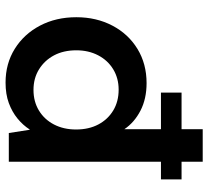

<svg xmlns="http://www.w3.org/2000/svg" viewBox="-50 -706 767 708"><g transform="rotate(90 334.0 -351.5)"><path d="M321 -561V-637H641V-561ZM284 12Q214 12 159.5 -22Q105 -56 74 -115Q43 -174 43 -249Q43 -323 74 -382Q105 -441 160 -474.5Q215 -508 286 -508Q344 -508 387.5 -485.5Q431 -463 456 -426V-715H576V0H470L458 -77H457Q441 -52 416.5 -32Q392 -12 359.5 0Q327 12 284 12ZM311 -91Q354 -91 387 -111Q420 -131 438.5 -166.5Q457 -202 457 -248Q457 -295 438.5 -330Q420 -365 387 -385Q354 -405 310 -405Q268 -405 235 -385Q202 -365 183.5 -329.5Q165 -294 165 -249Q165 -202 183.5 -167Q202 -132 235 -111.5Q268 -91 311 -91Z"/></g></svg>

Font: DM Sans 28pt SemiBold
Style: Regular
Weight: 600
Version: Version 4.004;gftools[0.9.30]